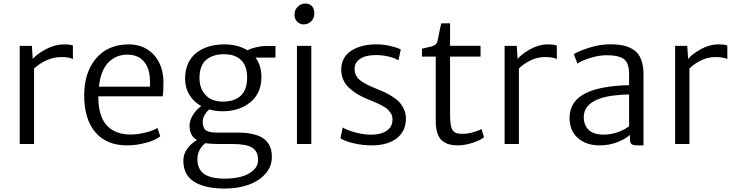

<svg xmlns="http://www.w3.org/2000/svg" viewBox="-20 -816 4159 1088"><path d="M91.8 0V-556.2H160.6L165.5 -481.9Q188 -509.3 239.7 -536.9Q291.5 -564.5 342.8 -564.5Q377.9 -564.5 393.1 -558.1V-481.4Q371.6 -492.7 328.1 -492.7Q281.7 -492.7 240.7 -472.9Q199.7 -453.1 172.9 -427.7V0Z M699.7 7.8Q583 7.8 520 -66.9Q457 -141.6 457 -275.9Q457 -404.3 523.2 -483.6Q589.4 -563 706.5 -564.5Q794.4 -565.4 849.1 -508.1Q903.8 -450.7 906.2 -355.5Q906.2 -290.5 901.9 -270H537.1Q537.1 -256.8 537.6 -250.5Q539.1 -198.2 553.2 -159.7Q567.4 -121.1 592.3 -98.1Q617.2 -75.2 648.9 -64.5Q680.7 -53.7 720.7 -53.7Q758.3 -53.7 804.2 -64.9Q850.1 -76.2 872.1 -90.8L888.2 -43.5Q860.8 -21 806.6 -6.6Q752.4 7.8 699.7 7.8ZM701.7 -506.3Q636.7 -506.3 593.8 -461.7Q550.8 -417 540.5 -324.7H829.6Q832.5 -378.4 821.8 -417.7Q811 -457 780.8 -481.7Q750.5 -506.3 701.7 -506.3Z M1541 -489.7H1427.7Q1461.4 -444.3 1461.4 -379.9Q1461.4 -288.6 1399.2 -237.1Q1336.9 -185.5 1241.2 -185.5Q1200.7 -185.5 1166 -195.8Q1150.9 -184.1 1139.9 -165Q1128.9 -146 1128.9 -126.5Q1128.9 -91.3 1146.5 -77.9Q1164.1 -64.5 1209 -64.5H1329.6Q1376 -64.5 1410.6 -56.6Q1445.3 -48.8 1465.8 -36.1Q1486.3 -23.4 1499 -4.9Q1511.7 13.7 1516.1 32.2Q1520.5 50.8 1520.5 73.7Q1520.5 127.4 1484.1 168.7Q1447.8 210 1387.2 231.4Q1326.7 252.9 1252 252.4Q1141.6 252.4 1080.3 213.9Q1019 175.3 1019 94.7Q1019 56.2 1042.2 25.4Q1065.4 -5.4 1096.2 -22.5Q1053.2 -46.4 1054.2 -106Q1054.7 -134.3 1072.8 -163.8Q1090.8 -193.4 1120.6 -214.8Q1077.6 -238.3 1053.2 -278.6Q1028.8 -318.8 1028.8 -370.1Q1028.8 -418.5 1045.7 -455.8Q1062.5 -493.2 1092.3 -516.4Q1122.1 -539.6 1160.4 -551.5Q1198.7 -563.5 1244.6 -564.5Q1325.2 -565.9 1381.8 -531.2Q1400.9 -541 1430.7 -548.1Q1460.4 -555.2 1488.8 -555.2H1541ZM1243.2 -240.2Q1307.1 -240.2 1343.8 -273.2Q1380.4 -306.2 1380.4 -377Q1380.4 -442.4 1345.7 -475.8Q1311 -509.3 1248.5 -508.8Q1219.7 -508.8 1196.3 -502Q1172.9 -495.1 1152.8 -480.5Q1132.8 -465.8 1121.6 -438.7Q1110.4 -411.6 1110.4 -374Q1110.4 -314.5 1145 -277.3Q1179.7 -240.2 1243.2 -240.2ZM1220.7 0Q1172.4 0 1143.6 -4.9Q1098.6 32.2 1098.6 85Q1098.6 143.1 1136.7 169.7Q1174.8 196.3 1254.9 196.3Q1304.7 196.3 1346.2 185.3Q1387.7 174.3 1415 149.7Q1442.4 125 1442.4 90.8Q1442.4 42 1409.9 21Q1377.4 0 1295.9 0Z M1662.6 0V-556.2H1744.1V0ZM1701.2 -677.7Q1679.2 -677.7 1664.1 -692.9Q1648.9 -708 1648.9 -733.4Q1648.9 -759.8 1667.2 -777.8Q1685.5 -795.9 1709 -795.9Q1734.4 -795.9 1747.8 -780.8Q1761.2 -765.6 1761.2 -740.7Q1761.2 -712.9 1743.4 -695.3Q1725.6 -677.7 1701.2 -677.7Z M1909.2 -32.2 1921.9 -93.8Q1940.9 -80.6 1988.5 -66.9Q2036.1 -53.2 2082.5 -52.7Q2137.7 -52.7 2170.9 -75Q2204.1 -97.2 2204.1 -139.2Q2204.1 -149.9 2201.4 -159.4Q2198.7 -168.9 2192.4 -177.5Q2186 -186 2180.2 -192.9Q2174.3 -199.7 2162.6 -207Q2150.9 -214.4 2143.1 -218.8Q2135.3 -223.1 2119.9 -230Q2104.5 -236.8 2096.7 -240.2Q2088.9 -243.7 2071.3 -250.5Q2036.1 -264.6 2010 -279.8Q1983.9 -294.9 1960.7 -315.7Q1937.5 -336.4 1925.3 -363.8Q1913.1 -391.1 1913.6 -423.8Q1915 -492.2 1970 -528.1Q2024.9 -564 2107.9 -564.5Q2151.9 -564.9 2192.4 -555.4Q2232.9 -545.9 2251 -535.6L2237.8 -473.6Q2222.2 -485.4 2186 -494.6Q2149.9 -503.9 2110.8 -503.9Q2052.7 -503.9 2021.5 -483.2Q1990.2 -462.4 1989.3 -428.2Q1988.8 -387.7 2018.8 -362.8Q2048.8 -337.9 2110.8 -314Q2137.7 -303.2 2157 -294.4Q2176.3 -285.6 2201.4 -270Q2226.6 -254.4 2242.2 -237.8Q2257.8 -221.2 2269 -197Q2280.3 -172.9 2280.3 -145Q2280.3 -72.8 2228.3 -32.5Q2176.3 7.8 2086.4 7.8Q2034.7 7.8 1984.6 -3.9Q1934.6 -15.6 1909.2 -32.2Z M2575.7 7.8Q2547.4 7.8 2526.6 2.4Q2505.9 -2.9 2487.3 -17.1Q2468.8 -31.2 2459 -60.1Q2449.2 -88.9 2449.2 -131.8V-495.1H2371.1V-539.6Q2380.4 -542.5 2397.7 -546.4Q2415 -550.3 2424.8 -552.7Q2434.6 -555.2 2444.1 -561Q2453.6 -566.9 2456.5 -575.2Q2460 -583.5 2467.8 -625.2Q2475.6 -667 2481 -683.6H2530.3V-556.6H2703.1V-495.1H2530.3V-177.7Q2530.3 -136.2 2533.7 -112.3Q2537.1 -88.4 2546.9 -76.2Q2556.6 -64 2568.8 -60.8Q2581.1 -57.6 2604.5 -57.6Q2628.4 -57.6 2661.4 -66.7Q2694.3 -75.7 2708.5 -85.4L2722.7 -38.1Q2701.2 -20.5 2657 -6.3Q2612.8 7.8 2575.7 7.8Z M2839.4 0V-556.2H2908.2L2913.1 -481.9Q2934.1 -508.8 2983.9 -536.6Q3033.7 -564.5 3083 -564.5Q3120.1 -564.5 3135.3 -558.1V-481.4Q3113.8 -492.7 3068.4 -492.7Q3023.9 -492.7 2984.6 -472.9Q2945.3 -453.1 2920.4 -427.7V0Z M3626.5 7.8H3592.8Q3568.8 7.8 3559.3 1Q3549.8 -5.9 3549.8 -31.2V-51.8Q3523.4 -27.8 3477.5 -10Q3431.6 7.8 3377 7.8Q3301.8 7.8 3254.6 -33.9Q3207.5 -75.7 3207.5 -147Q3207.5 -255.9 3327.6 -300.3Q3372.6 -316.9 3433.1 -325Q3493.7 -333 3544.9 -333V-397.5Q3544.9 -423.8 3539.3 -442.9Q3533.7 -461.9 3523.7 -473.4Q3513.7 -484.9 3496.6 -491.5Q3479.5 -498 3460.7 -500.5Q3441.9 -502.9 3415 -502.9Q3374.5 -502.9 3325 -487.8Q3275.4 -472.7 3252 -455.6L3231.4 -509.3Q3254.4 -524.4 3315.9 -544.7Q3377.4 -564.9 3436.5 -564.9Q3481.9 -564.9 3514.4 -557.6Q3546.9 -550.3 3573.2 -532Q3599.6 -513.7 3613 -479.2Q3626.5 -444.8 3626.5 -394ZM3400.9 -53.2Q3447.3 -53.2 3489.5 -70.3Q3531.7 -87.4 3544.9 -101.6V-280.8Q3506.3 -280.8 3455.3 -274.4Q3404.3 -268.1 3372.6 -254.9Q3288.1 -222.7 3288.1 -153.3Q3288.1 -106.9 3315.7 -80.1Q3343.3 -53.2 3400.9 -53.2Z M3805.7 0V-556.2H3874.5L3879.4 -481.9Q3900.4 -508.8 3950.2 -536.6Q4000 -564.5 4049.3 -564.5Q4086.4 -564.5 4101.6 -558.1V-481.4Q4080.1 -492.7 4034.7 -492.7Q3990.2 -492.7 3950.9 -472.9Q3911.6 -453.1 3886.7 -427.7V0Z"/></svg>

Font: HaufeMerriweatherSansLt
Style: Regular
Weight: 300
Designer: Eben Sorkin
Foundry: Eben Sorkin
Version: Version 1.56